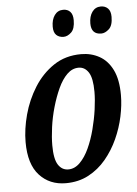

<svg xmlns="http://www.w3.org/2000/svg" viewBox="-54 -788 600 839"><g transform="rotate(-5 246.5 -368.0)"><path d="M201 10Q130 10 85.5 -38.5Q41 -87 41 -184Q41 -241 58 -304Q75 -367 109.5 -422Q144 -477 195.5 -511.5Q247 -546 316 -546Q360 -546 396 -526Q432 -506 453 -463.5Q474 -421 474 -353Q474 -309 463.5 -259.5Q453 -210 431.5 -162.5Q410 -115 377.5 -76Q345 -37 301 -13.5Q257 10 201 10ZM217 -49Q245 -49 268 -72Q291 -95 308 -132Q325 -169 336.5 -213Q348 -257 354 -300Q360 -343 360 -377Q360 -437 343.5 -462.5Q327 -488 300 -488Q272 -488 249.5 -466Q227 -444 210 -407Q193 -370 180.5 -326.5Q168 -283 162 -239Q156 -195 156 -160Q156 -100 172.5 -74.5Q189 -49 217 -49ZM412 -628Q368 -628 368 -676Q368 -707 382 -726.5Q396 -746 420 -746Q439 -746 451 -734Q463 -722 463 -697Q463 -659 446 -643.5Q429 -628 412 -628ZM247 -628Q227 -628 215 -639.5Q203 -651 203 -676Q203 -707 217 -726.5Q231 -746 255 -746Q274 -746 285.5 -734Q297 -722 297 -697Q297 -659 280.5 -643.5Q264 -628 247 -628Z"/></g></svg>

Font: Noto Serif ExtraCondensed SemiBold
Style: Italic
Weight: 600
Width: 2
Italic angle: -12°
Designer: Monotype Design Team
Foundry: Monotype Imaging Inc.
Version: Version 2.013